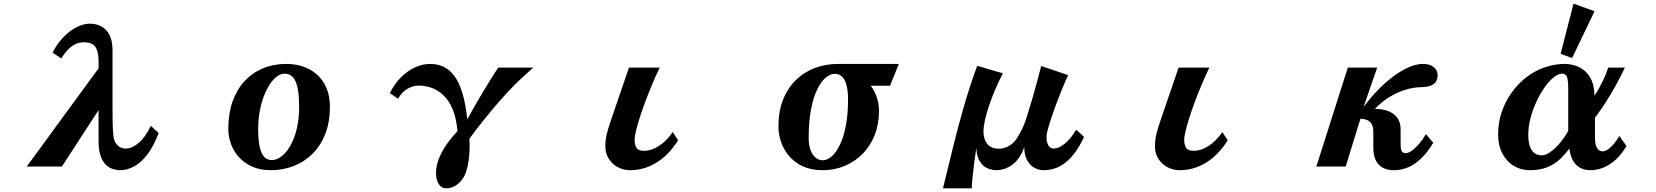

<svg xmlns="http://www.w3.org/2000/svg" viewBox="-20 -909 9040 1048"><path d="M470.2 -779.8Q493.2 -779.8 515.1 -772.7Q537.1 -765.6 554.9 -749Q572.8 -732.4 583.5 -704.1Q594.2 -675.8 594.2 -632.8V-321.8Q594.2 -248.5 595.9 -206.1Q597.7 -163.6 604 -144Q609.9 -127 625.7 -112.5Q641.6 -98.1 668 -98.1Q700.2 -98.1 736.3 -128.4Q772.5 -158.7 803.2 -222.2L846.2 -183.1Q818.8 -111.3 784.7 -66.4Q750.5 -21.5 712.4 -0.7Q674.3 20 634.8 20Q616.2 20 595.7 13.4Q575.2 6.8 557.6 -10Q540 -26.9 529.1 -57.9Q518.1 -88.9 518.1 -137.2V-308.1L317.9 0H126L518.1 -536.1V-569.8Q518.1 -611.8 509.5 -635.5Q501 -659.2 482.9 -668.7Q464.8 -678.2 435.1 -678.2Q416 -678.2 396.5 -670.4Q377 -662.6 356.4 -643.3Q335.9 -624 314 -589.8L267.1 -622.1Q293 -672.9 327.9 -708Q362.8 -743.2 399.9 -761.5Q437 -779.8 470.2 -779.8Z M1543 -560.1Q1592.8 -560.1 1636 -545.2Q1679.2 -530.3 1711.7 -500.7Q1744.1 -471.2 1762.5 -427.5Q1780.8 -383.8 1780.8 -326.2Q1780.8 -243.7 1755.9 -179.2Q1731 -114.7 1686.5 -70.3Q1642.1 -25.9 1583.3 -2.9Q1524.4 20 1457 20Q1400.9 20 1357.7 1Q1314.5 -18.1 1285.2 -50Q1255.9 -82 1241 -122.3Q1226.1 -162.6 1226.1 -205.1Q1226.1 -288.1 1249 -353.8Q1272 -419.4 1314.2 -465.3Q1356.4 -511.2 1414.6 -535.6Q1472.7 -560.1 1543 -560.1ZM1533.2 -506.8Q1511.7 -506.8 1491 -491.2Q1470.2 -475.6 1451.9 -447.5Q1433.6 -419.4 1419.4 -381.6Q1405.3 -343.8 1397.2 -299.1Q1389.2 -254.4 1389.2 -206.1Q1389.2 -153.8 1396 -115.2Q1402.8 -76.7 1419.2 -55.9Q1435.5 -35.2 1463.9 -35.2Q1489.7 -35.2 1515.9 -54.9Q1542 -74.7 1564 -112.3Q1585.9 -149.9 1599.4 -203.9Q1612.8 -257.8 1612.8 -326.2Q1612.8 -379.9 1606.9 -415Q1601.1 -450.2 1590.6 -470.2Q1580.1 -490.2 1565.4 -498.5Q1550.8 -506.8 1533.2 -506.8Z M2327.1 -560.1Q2367.7 -560.1 2400.9 -544.7Q2434.1 -529.3 2460 -494.4Q2485.8 -459.5 2503.7 -401.4Q2521.5 -343.3 2530.8 -257.8Q2549.3 -292.5 2571.5 -331.3Q2593.8 -370.1 2616.9 -408.4Q2640.1 -446.8 2661.4 -481Q2682.6 -515.1 2699.2 -540H2891.1Q2791 -454.6 2704.1 -354.2Q2617.2 -253.9 2542 -151.9Q2543.9 -130.4 2543.2 -99.1Q2542.5 -67.9 2538.1 -33.9Q2533.7 0 2523.9 28.8Q2515.6 54.7 2499 75.2Q2482.4 95.7 2460.9 107.4Q2439.5 119.1 2416 119.1Q2389.2 119.1 2374.5 95.2Q2359.9 71.3 2359.9 36.1Q2359.9 -2 2375 -41.3Q2390.1 -80.6 2416.7 -119.1Q2443.4 -157.7 2477.1 -192.9Q2471.7 -255.4 2455.8 -299.1Q2439.9 -342.8 2416.7 -370.8Q2393.6 -398.9 2367.4 -414.3Q2341.3 -429.7 2315.2 -435.8Q2289.1 -441.9 2267.1 -441.9Q2234.4 -441.9 2203.6 -424.1Q2172.9 -406.2 2152.8 -370.1L2107.9 -400.9Q2133.3 -452.1 2169.2 -487.5Q2205.1 -522.9 2246.1 -541.5Q2287.1 -560.1 2327.1 -560.1Z M3581.1 -540Q3557.1 -490.7 3536.4 -440.7Q3515.6 -390.6 3498.5 -344Q3481.4 -297.4 3469.2 -258.1Q3457 -218.8 3450.4 -190.2Q3443.8 -161.6 3443.8 -147.9Q3443.8 -118.2 3454.1 -102.1Q3464.4 -85.9 3495.1 -85.9Q3536.1 -85.9 3577.1 -112.5Q3618.2 -139.2 3651.9 -188L3681.2 -143.1Q3629.9 -62 3562.7 -21Q3495.6 20 3418.9 20Q3393.1 20 3368.9 11Q3344.7 2 3325.7 -15.1Q3306.6 -32.2 3295.4 -56.4Q3284.2 -80.6 3284.2 -110.8Q3284.2 -142.6 3291 -172.9Q3297.9 -203.1 3310.1 -238.8L3413.1 -540Z M4555.2 -560.1H4886.2L4837.9 -440.9H4732.9Q4754.9 -411.6 4766.4 -376.2Q4777.8 -340.8 4777.8 -303.2Q4777.8 -231.4 4754.4 -172.1Q4731 -112.8 4689 -69.8Q4647 -26.9 4591.1 -3.4Q4535.2 20 4470.2 20Q4408.7 20 4363.3 -0.7Q4317.9 -21.5 4288.1 -56.2Q4258.3 -90.8 4243.7 -133.3Q4229 -175.8 4229 -219.2Q4229 -300.8 4253.9 -364.3Q4278.8 -427.7 4323.5 -471.4Q4368.2 -515.1 4427.2 -537.6Q4486.3 -560.1 4555.2 -560.1ZM4537.1 -505.9Q4510.7 -505.9 4485.4 -483.9Q4460 -461.9 4439.2 -418Q4418.5 -374 4406.2 -308.1Q4394 -242.2 4394 -154.8Q4394 -118.2 4403.8 -91.1Q4413.6 -64 4430.9 -49.1Q4448.2 -34.2 4470.2 -34.2Q4495.6 -34.2 4520.3 -55.9Q4544.9 -77.6 4564.9 -119.6Q4585 -161.6 4596.9 -222.9Q4608.9 -284.2 4608.9 -362.8Q4608.9 -416.5 4599.6 -447.8Q4590.3 -479 4574.2 -492.4Q4558.1 -505.9 4537.1 -505.9Z M5454.1 -508.8Q5432.6 -468.3 5413.6 -423.6Q5394.5 -378.9 5379.6 -335.4Q5364.7 -292 5356.4 -254.6Q5348.1 -217.3 5348.1 -191.9Q5348.1 -148.4 5369.6 -122.8Q5391.1 -97.2 5433.1 -97.2Q5458.5 -97.2 5484.1 -110.8Q5509.8 -124.5 5526.9 -148.9Q5543.9 -173.8 5557.9 -202.4Q5571.8 -231 5583 -266.1Q5599.1 -315.9 5613.8 -366.7Q5628.4 -417.5 5641.1 -464.4Q5653.8 -511.2 5663.1 -548.8L5810.1 -499Q5793.5 -462.9 5776.9 -422.4Q5760.3 -381.8 5744.9 -340.6Q5729.5 -299.3 5717 -261.5Q5704.6 -223.6 5696.8 -192.9Q5690.4 -168 5692.9 -146.2Q5695.3 -124.5 5705.3 -111.3Q5715.3 -98.1 5731 -98.1Q5758.8 -98.1 5792.2 -125.2Q5825.7 -152.3 5854 -201.2L5897 -162.1Q5856.4 -72.8 5801.5 -26.4Q5746.6 20 5676.8 20Q5650.9 20 5626.5 6.8Q5602.1 -6.3 5586.2 -34.7Q5570.3 -63 5570.8 -107.9Q5559.1 -71.3 5541 -46.4Q5522.9 -21.5 5501.7 -7.1Q5480.5 7.3 5459.2 13.7Q5438 20 5419.9 20Q5390.1 20 5365.5 7.3Q5340.8 -5.4 5325.7 -32.5Q5310.5 -59.6 5309.1 -102.1Q5303.2 -62 5297.6 -20Q5292 22 5288.3 58.6Q5284.7 95.2 5284.2 119.1H5127Q5154.3 7.8 5181.4 -103.3Q5208.5 -214.4 5240.5 -325.7Q5272.5 -437 5314 -549.8Z M6581.1 -540Q6557.1 -490.7 6536.4 -440.7Q6515.6 -390.6 6498.5 -344Q6481.4 -297.4 6469.2 -258.1Q6457 -218.8 6450.4 -190.2Q6443.8 -161.6 6443.8 -147.9Q6443.8 -118.2 6454.1 -102.1Q6464.4 -85.9 6495.1 -85.9Q6536.1 -85.9 6577.1 -112.5Q6618.2 -139.2 6651.9 -188L6681.2 -143.1Q6629.9 -62 6562.7 -21Q6495.6 20 6418.9 20Q6393.1 20 6368.9 11Q6344.7 2 6325.7 -15.1Q6306.6 -32.2 6295.4 -56.4Q6284.2 -80.6 6284.2 -110.8Q6284.2 -142.6 6291 -172.9Q6297.9 -203.1 6310.1 -238.8L6413.1 -540Z M7747.1 -560.1Q7784.7 -560.1 7805.9 -542.5Q7827.1 -524.9 7827.1 -499Q7827.1 -479.5 7818.8 -464.8Q7810.5 -450.2 7790.3 -441.9Q7770 -433.6 7733.9 -433.1Q7696.8 -432.6 7653.3 -419.7Q7609.9 -406.7 7566.4 -380.9Q7522.9 -355 7484.9 -314.9Q7535.6 -314 7566.4 -298.8Q7597.2 -283.7 7611.1 -259.3Q7625 -234.9 7625 -205.1V-122.1Q7625 -94.2 7631.1 -83.7Q7637.2 -73.2 7652.8 -73.2Q7668 -73.2 7687.3 -87.2Q7706.5 -101.1 7726.6 -124.5Q7746.6 -147.9 7763.2 -176.8L7803.2 -129.9Q7760.3 -57.6 7706.8 -18.8Q7653.3 20 7585.9 20Q7555.2 20 7530.3 7.8Q7505.4 -4.4 7490.7 -31.5Q7476.1 -58.6 7476.1 -104V-187Q7476.1 -214.8 7468 -230.2Q7460 -245.6 7444.3 -252.7Q7428.7 -259.8 7405.8 -261.2L7325.2 0H7165L7336.9 -540H7497.1L7422.9 -325.2Q7477.5 -398.4 7535.4 -450.9Q7593.3 -503.4 7647.9 -531.7Q7702.6 -560.1 7747.1 -560.1Z M8683.6 -847.7 8561 -592.3 8498.5 -615.2 8568.8 -889.2ZM8520 -560.1Q8547.9 -560.1 8576.7 -551.3Q8605.5 -542.5 8629.4 -522.5Q8653.8 -502.4 8668.2 -469Q8682.6 -435.5 8683.1 -386.2Q8696.8 -406.7 8711.9 -434.3Q8727.1 -461.9 8739.3 -490.2Q8745.6 -504.4 8750 -516.8Q8754.4 -529.3 8757.8 -540H8849.1Q8828.6 -495.6 8802 -447.5Q8775.4 -399.4 8746.1 -353Q8717.3 -308.1 8686 -266.1V-159.2Q8686 -129.9 8691.9 -113.3Q8697.8 -96.7 8707 -89.8Q8716.8 -83 8728 -83Q8742.7 -83 8758.8 -95Q8774.9 -106.9 8791 -126Q8806.6 -145 8818.8 -167L8857.9 -111.8Q8818.4 -45.9 8767.3 -12.9Q8716.3 20 8660.2 20Q8634.8 20 8611.1 10Q8587.4 0 8570.3 -25.4Q8552.2 -51.8 8545.9 -98.1Q8520 -62.5 8490 -35.9Q8460 -9.3 8420.9 5.4Q8382.3 20 8330.1 20Q8282.2 20 8242.9 -3.4Q8203.6 -26.9 8180.7 -70.8Q8157.2 -114.3 8157.2 -175.8Q8157.2 -253.9 8188 -326.7Q8218.8 -399.4 8276.9 -457Q8314.5 -494.1 8356.2 -516.6Q8397.9 -539.1 8439.5 -549.8Q8481.4 -560.1 8520 -560.1ZM8505.9 -506.8Q8487.8 -506.8 8464.4 -489.7Q8440.9 -472.7 8416 -439Q8391.1 -405.3 8369.6 -360.8Q8348.1 -316.4 8335 -268.1Q8321.8 -219.2 8321.8 -171.9Q8321.8 -139.6 8329.3 -114.5Q8336.9 -89.4 8353.5 -75.2Q8370.1 -61 8396 -61Q8415.5 -61 8440.9 -78.4Q8466.3 -95.7 8492.7 -126Q8519.5 -157.7 8540 -194.8V-419.9Q8540 -458.5 8536.6 -475.6Q8533.2 -494.1 8525.4 -500.5Q8517.6 -506.8 8505.9 -506.8Z"/></svg>

Font: BIZ UDMincho
Style: Bold
Weight: 700
Monospace: yes
Designer: TypeBank Co., Ltd.
Foundry: Morisawa Inc.
Version: Version 1.06